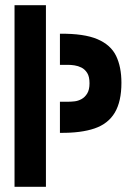

<svg xmlns="http://www.w3.org/2000/svg" viewBox="-20 -720 514 740"><path d="M36 0V-700H157V0ZM211 -208V-328H246Q255 -328 268 -329.5Q281 -331 294 -338Q307 -345 316 -359.5Q325 -374 325 -399Q325 -425 316 -439Q307 -453 294 -459.5Q281 -466 267.5 -468Q254 -470 245 -470H211V-590Q304 -591 355.5 -569Q407 -547 427.5 -504.5Q448 -462 448 -401Q448 -329 422.5 -286Q397 -243 344.5 -225Q292 -207 211 -208Z"/></svg>

Font: Stick No Bills ExtraLight
Style: Bold
Weight: 700
Version: Version 2.000